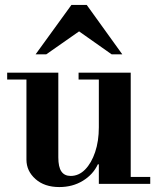

<svg xmlns="http://www.w3.org/2000/svg" viewBox="-20 -744 639 777"><path d="M220 13Q160 13 123.5 -19.5Q87 -52 87 -98V-435H216V-107Q216 -68 228.5 -50Q241 -32 266 -32Q299 -32 324.5 -58Q350 -84 365 -128.5Q380 -173 380 -229L400 -79H376Q357 -38 315.5 -12.5Q274 13 220 13ZM380 0V-28H588V0ZM9 -422V-450H216V-422ZM380 -15V-435H509V-15ZM298 -422V-450H509V-422ZM124 -524 269 -724H331L475 -524H432L300 -617L167 -524Z"/></svg>

Font: Libre Bodoni SemiBold
Style: Regular
Weight: 600
Designer: Pablo Impallari, Rodrigo Fuenzalida
Foundry: Impallari Type
Version: Version 2.005;gftools[0.9.23]